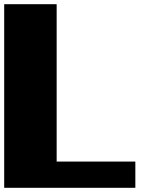

<svg xmlns="http://www.w3.org/2000/svg" viewBox="-20 -895 790 915"><path d="M0 0H625V-125H250V-875H0Z"/></svg>

Font: Faithful 32x
Style: Bold
Weight: 400
Foundry: Faithful Resource Pack
Version: Version 1.0; January 27, 2023